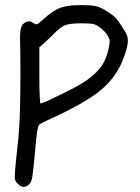

<svg xmlns="http://www.w3.org/2000/svg" viewBox="-20 -733 551 753"><path d="M168.9 -338.4Q247.6 -376 276.4 -391.6Q305.2 -407.2 323.7 -420.9Q361.3 -448.7 379.4 -475.6Q397.5 -502 406.2 -543.9Q410.6 -564.5 410.2 -572.3Q409.7 -580.1 402.8 -592.3Q398.9 -600.1 389.6 -609.9Q380.4 -619.6 371.1 -626Q356 -636.7 345.2 -639.2Q335 -641.1 299.8 -641.6Q257.8 -641.6 238.8 -635.3Q219.2 -628.4 197.8 -606.9Q191.4 -600.1 179.7 -588.9Q168 -578.1 158.2 -568.8Q150.4 -561.5 134.3 -547.4Q134.3 -547.4 134.3 -437Q134.3 -386.2 135.7 -356.4Q137.2 -327.1 139.2 -327.1Q141.6 -327.1 149.9 -330.6Q158.7 -334 168.9 -338.4ZM49.8 -12.2Q41.5 -20 39.1 -28.8Q38.1 -32.7 38.1 -41.5Q38.1 -52.2 39.6 -70.8Q41 -85.4 43 -106Q45.4 -126.5 48.3 -155.8Q53.2 -197.3 55.2 -231.9Q57.6 -266.6 58.6 -314Q59.6 -339.8 59.6 -371.1Q60.1 -402.8 60.1 -443.8Q60.1 -531.2 58.6 -579.6Q58.6 -584 58.6 -587.9Q58.6 -628.9 72.3 -640.1Q83 -648.9 92.3 -649.4Q101.6 -649.4 112.8 -641.6Q121.1 -635.7 127 -638.7Q132.8 -641.1 154.8 -661.6Q187.5 -691.9 217.3 -702.6Q245.6 -712.9 293.9 -712.9Q295.9 -712.9 298.3 -712.9Q342.3 -712.9 359.9 -708Q377.9 -703.1 408.7 -682.6Q427.7 -669.9 438 -657.7Q448.2 -645.5 470.7 -609.4Q481.4 -592.3 481.4 -573.7Q481.4 -572.3 481.4 -570.8Q481 -550.3 466.8 -511.2Q439.9 -434.1 377.9 -381.8Q315.9 -329.6 177.7 -266.6Q163.1 -260.3 150.4 -253.4Q137.2 -246.6 134.3 -244.1Q129.4 -240.2 125.5 -216.3Q122.1 -192.4 116.7 -129.9Q109.9 -56.6 106.4 -37.6Q103 -19 95.2 -11.2Q84 0 72.8 0Q61.5 0 49.8 -12.2Z"/></svg>

Font: Casuwalt
Style: Regular
Weight: 400
Designer: Walter E Stewart
Version: 0.1